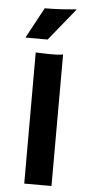

<svg xmlns="http://www.w3.org/2000/svg" viewBox="-59 -916 453 950"><g transform="rotate(5 167.0 -440.5)"><path d="M99.1 -651.4Q147.9 -649.4 158.2 -649.4H193.4Q219.2 -649.4 234.9 -653.3L234.4 0H99.1ZM124.5 -873Q197.8 -873 280.8 -881.3L280.3 -877.9L152.3 -720.2H42Z"/></g></svg>

Font: Hammersmith One
Style: Regular
Weight: 400
Designer: Nicole Fally
Foundry: Nicole Fally
Version: Version 1.003